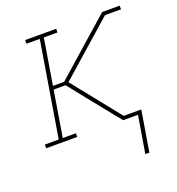

<svg xmlns="http://www.w3.org/2000/svg" viewBox="-131 -636 862 935"><g transform="rotate(-20 300.0 -169.0)"><path d="M463 192 495 0H418L278 -174L213 -256H151L112 -19H180V0H19V-19H91L172 -511H103V-530H264V-511H193L154 -274H212L502 -530H525L524 -524L525 -530H593V-511H510L231 -265L428 -19H519L484 192Z"/></g></svg>

Font: Iosevka Slab ThExObl
Style: Regular
Weight: 100
Width: 7
Italic angle: -9°
Monospace: yes
Designer: Belleve Invis
Foundry: Belleve Invis
Version: Version 11.1.1; ttfautohint (v1.8.3)